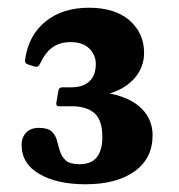

<svg xmlns="http://www.w3.org/2000/svg" viewBox="-20 -920 464 497"><path d="M201 -443Q128 -443 82 -469.5Q36 -496 36 -545Q36 -565 48 -577Q60 -589 80 -589Q104 -589 114 -579.5Q124 -570 127.5 -556Q131 -542 135.5 -528Q140 -514 150.5 -504.5Q161 -495 186 -495Q217 -495 231 -513.5Q245 -532 245 -565Q245 -609 224.5 -627Q204 -645 165 -645H133Q124 -645 126 -655L131 -684Q132 -694 142 -694H165Q195 -694 211.5 -709.5Q228 -725 228 -754Q228 -778 211 -794.5Q194 -811 163 -811Q135 -811 116 -797.5Q97 -784 83 -754Q79 -745 69 -748L53 -753Q43 -756 45 -766Q54 -829 98 -864.5Q142 -900 210 -900Q278 -900 315.5 -867Q353 -834 353 -783Q353 -747 329.5 -719Q306 -691 264 -678Q319 -667 347 -638.5Q375 -610 375 -570Q375 -510 328.5 -476.5Q282 -443 201 -443Z"/></svg>

Font: Hahmlet
Style: Bold
Weight: 700
Designer: Minjoo Ham & Mark Frömberg
Foundry: hypertype
Version: Version 1.002; ttfautohint (v1.8.3)